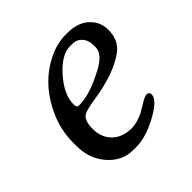

<svg xmlns="http://www.w3.org/2000/svg" viewBox="-129 -570 689 689"><g transform="rotate(-45 215.0 -226.0)"><path d="M289.1 -417.5H274.4Q231.9 -417.5 184.3 -363.8Q136.7 -310.1 136.7 -260.3L137.2 -257.8Q137.2 -244.6 146.5 -244.6H152.3Q205.6 -244.6 288.1 -289.6Q337.9 -316.9 337.9 -350.6V-359.4Q337.9 -385.7 323.7 -401.6Q309.6 -417.5 289.1 -417.5ZM38.6 -147.9V-166.5Q39.1 -225.6 61.5 -278.3Q108.9 -388.7 205.1 -436Q249 -458 293.5 -458H302.7Q354.5 -458 384.8 -430.2Q414.6 -402.3 414.6 -362.3Q414.6 -307.1 374 -279.3Q314.5 -237.3 205.6 -220.7Q159.2 -213.4 145 -206.1Q123 -194.8 123 -150.4Q123 -106 150.6 -79.3Q178.2 -52.7 224.6 -52.7Q251 -52.7 285.2 -69.3Q290 -71.8 314 -86.4Q337.9 -101.1 346.2 -101.1Q360.4 -101.1 360.4 -87.9Q360.4 -60.5 298.8 -27.1Q237.3 6.3 189.5 6.3H170.4Q117.2 6.3 77.9 -38.1Q38.6 -82.5 38.6 -147.9Z"/></g></svg>

Font: Averia Serif Libre Light
Style: Italic
Weight: 300
Italic angle: -8.5°
Version: Version 1.002